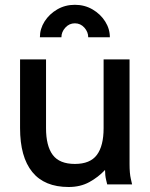

<svg xmlns="http://www.w3.org/2000/svg" viewBox="-20 -749 608 780"><path d="M167 -507.8V-228.5Q167 -156.2 194.3 -119.6Q221.7 -83 284.2 -83Q346.2 -83 373.5 -119.6Q400.9 -156.2 400.9 -228.5V-507.8H506.3V-82Q506.3 -44.9 511.5 -22.5Q516.6 0 516.6 0H415.5Q415.5 0 411.1 -18.3Q406.7 -36.6 406.7 -58.6Q379.4 -29.3 343 -9.3Q306.6 10.7 258.8 10.7Q160.6 10.7 111.1 -50.3Q61.5 -111.3 61.5 -228.5V-507.8ZM284.2 -729.5Q323.7 -729.5 356 -710.7Q388.2 -691.9 407.2 -661.9Q426.3 -631.8 426.3 -597.7H338.4Q338.4 -619.1 322.8 -636.7Q307.1 -654.3 284.2 -654.3Q261.2 -654.3 245.4 -636.7Q229.5 -619.1 229.5 -597.7H142.1Q142.1 -631.8 161.1 -661.9Q180.2 -691.9 212.4 -710.7Q244.6 -729.5 284.2 -729.5Z"/></svg>

Font: Giphurs Medium
Style: Regular
Weight: 500
Version: Version 0.920; ttfautohint (v1.8.4.7-5d5b)